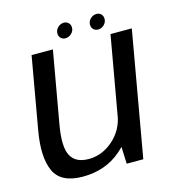

<svg xmlns="http://www.w3.org/2000/svg" viewBox="-106 -786 795 879"><g transform="rotate(-15 292.0 -346.5)"><path d="M387.6 0H466.3L570.5 -592.4H469.6L383.5 -105.1ZM196.7 -593H95.7L35.6 -251Q14.3 -130.1 44.8 -62.4Q75.3 5.4 179.4 5.4Q287.6 5.4 362 -59.3Q436.5 -124.1 449.2 -196.3L405.5 -226.3Q393.4 -156.1 341.4 -110.8Q289.5 -65.6 226.3 -65.6Q163.8 -65.6 141.2 -108.6Q118.6 -151.6 137 -254.9ZM266.1 -627.1Q281.6 -627.1 294.3 -638.9Q307.1 -650.7 307.1 -667.3Q307.1 -680.7 298.3 -689.4Q289.6 -698.1 276.5 -698.1Q260.7 -698.1 248 -686.3Q235.4 -674.5 235.4 -657.8Q235.4 -644.5 243.9 -635.8Q252.3 -627.1 266.1 -627.1ZM420.5 -627.1Q436.6 -627.1 449 -638.9Q461.4 -650.7 461.4 -667.3Q461.4 -680.7 453 -689.4Q444.7 -698.1 430.9 -698.1Q415.3 -698.1 402.6 -686.3Q389.9 -674.5 389.9 -657.8Q389.9 -644.5 398.7 -635.8Q407.4 -627.1 420.5 -627.1Z"/></g></svg>

Font: Anybody Thin
Style: Italic
Weight: 100
Italic angle: -10°
Designer: Tyler Finck
Foundry: Etcetera Type Company
Version: Version 1.114;gftools[0.9.25]